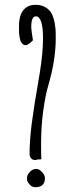

<svg xmlns="http://www.w3.org/2000/svg" viewBox="-20 -775 306 799"><path d="M103 -131Q103 -192 112.5 -264Q122 -336 140 -439L145 -468Q159 -555 159 -614Q159 -707 129 -707Q110 -707 110 -662Q110 -651 117 -608Q117 -607 112 -602Q95 -587 87 -587Q59 -587 59 -654V-664Q59 -690 64.5 -708.5Q70 -727 85 -741Q102 -755 127 -755Q149 -755 165 -747Q181 -739 191 -725Q207 -701 211 -654Q212 -643 212 -615Q212 -527 182 -423Q169 -380 160 -314.5Q151 -249 151 -179Q151 -124 152 -112Q134 -112 132 -110Q130 -109 127 -109Q107 -109 103 -131ZM103 -8Q92 -18 92 -33Q92 -47 104 -59.5Q116 -72 131 -72Q143 -72 155 -59Q167 -46 167 -34Q167 4 127 4Q112 4 103 -8Z"/></svg>

Font: Amatic SC
Style: Bold
Weight: 700
Designer: Multiple Designers
Foundry: Vernon Adams
Version: Version 2.505